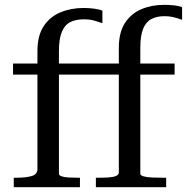

<svg xmlns="http://www.w3.org/2000/svg" viewBox="-20 -775 774 795"><path d="M34 -512H387V-466H34ZM371 -512H703V-466H371ZM472 -60V-576Q472 -641 497.5 -680Q523 -719 565.5 -737Q608 -755 660 -755Q683 -755 703.5 -752.5Q724 -750 734 -745V-693Q726 -696 714.5 -699.5Q703 -703 690 -705.5Q677 -708 661 -708Q629 -708 606.5 -696Q584 -684 572.5 -655.5Q561 -627 561 -576V-55Q561 -49 574 -45Q587 -41 609 -40Q631 -39 658 -39H668V0H377V-39H386Q413 -39 432 -40.5Q451 -42 461.5 -47Q472 -52 472 -60ZM224 -55Q224 -49 235 -45Q246 -41 265 -40Q284 -39 307 -39H311V0H37V-39H46Q87 -39 111 -46Q135 -53 135 -75V-563Q135 -628 161 -667Q187 -706 230.5 -724Q274 -742 327 -742Q350 -742 371 -739Q392 -736 404 -731V-679Q390 -684 371 -689.5Q352 -695 327 -695Q294 -695 271 -683.5Q248 -672 236 -643Q224 -614 224 -563Z"/></svg>

Font: Roboto Serif 72pt
Style: Regular
Weight: 400
Designer: Greg Gazdowicz
Foundry: Commercial Type
Version: Version 1.008